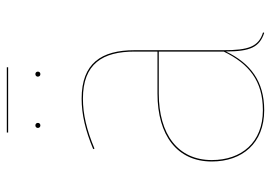

<svg xmlns="http://www.w3.org/2000/svg" viewBox="-136 -651 796 564"><g transform="rotate(-90 262.0 -369.0)"><path d="M346.4 -747H154.6V-743.1H346.4ZM168.2 -655.7C168.2 -651.9 170.8 -648.4 175.6 -648.4C180.4 -648.4 183 -651.9 183 -655.7C183 -659.5 180.4 -663.1 175.6 -663.1C170.8 -663.1 168.2 -659.5 168.2 -655.7ZM318.9 -655.7C318.9 -651.9 321.4 -648.4 326.3 -648.4C331.1 -648.4 333.6 -651.9 333.6 -655.7C333.6 -659.5 331.1 -663.1 326.3 -663.1C321.4 -663.1 318.8 -659.5 318.8 -655.7ZM396.5 -110V-372C396.5 -468.6 358.7 -527.2 254.1 -527.2C207.7 -527.2 160.7 -516.1 105.9 -493.2L107.5 -489.5C162.1 -512.3 208.1 -523.4 254.1 -523.4C356.8 -523.4 392.5 -465.4 392.5 -371.8V-304.4H269.1C146.1 -304.4 69.6 -246.4 69.6 -144.9C69.6 -55.6 123.1 9.1 220.2 9.1C304.6 9.1 357.6 -30.6 392.8 -103.4C392.9 -33.2 404.8 -4.7 447.4 9.1L448.9 5.7C406.8 -7.2 396.5 -37.4 396.5 -110ZM220.2 5.2C125.6 5.2 73.8 -57.5 73.8 -144.9C73.8 -243.5 148.3 -300.6 269.5 -300.6H392.5V-109.8C356.7 -35.9 306.7 5.2 220.2 5.2Z"/></g></svg>

Font: Fira Sans Four
Style: Regular
Weight: 100
Designer: Carrois Corporate & Edenspiekermann AG
Foundry: Carrois Corporate GbR & Edenspiekermann AG
Version: Version 4.203;PS 004.203;hotconv 1.0.88;makeotf.lib2.5.64775